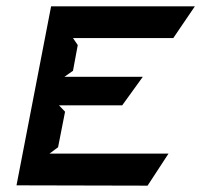

<svg xmlns="http://www.w3.org/2000/svg" viewBox="-20 -592 634 605"><path d="M32 -8 445 -7 511 -108H136L163 -128L185 -240L166 -260H365L430 -350H183L210 -369L225 -450L210 -472H526L594 -572H141Z"/></svg>

Font: Charger Eco
Style: Obl
Weight: 1000
Designer: Jasper
Foundry: Cannot Into Space Fonts
Version: Version 1.1